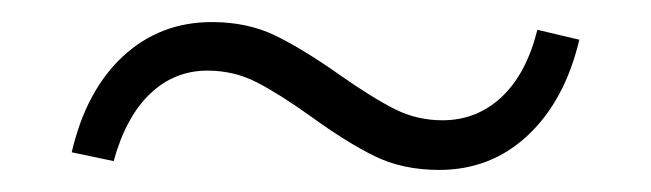

<svg xmlns="http://www.w3.org/2000/svg" viewBox="-20 -316 590 174"><path d="M261 -211Q233 -231 212.5 -241.5Q192 -252 168 -252Q138 -252 116 -231Q94 -210 83 -170L45 -178Q58 -234 91.5 -265Q125 -296 172 -296Q204 -296 229 -284Q254 -272 288 -248Q318 -227 338 -217Q358 -207 381 -207Q412 -207 434.5 -228Q457 -249 467 -289L505 -280Q492 -225 458.5 -193.5Q425 -162 378 -162Q345 -162 319.5 -174.5Q294 -187 261 -211Z"/></svg>

Font: Ysabeau Semilight
Style: Regular
Weight: 300
Designer: Christian Thalmann (Catharsis Fonts)
Version: Version 0.003